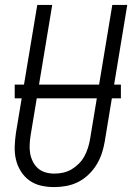

<svg xmlns="http://www.w3.org/2000/svg" viewBox="-20 -755 540 783"><path d="M201 8Q173 8 147 2Q121 -4 100 -19Q79 -34 65 -56.5Q51 -79 45 -104.5Q39 -130 40 -157.5Q41 -185 45 -213L132 -735H193L105 -204Q102 -185 101 -166Q100 -147 103 -129.5Q106 -112 114 -96Q122 -80 135 -68.5Q148 -57 165.5 -52Q183 -47 202 -47Q220 -47 238 -51Q256 -55 272 -64.5Q288 -74 301.5 -87.5Q315 -101 324 -117.5Q333 -134 338.5 -151.5Q344 -169 347 -186L438 -735H499L407 -177Q403 -153 395 -129Q387 -105 373.5 -83Q360 -61 340.5 -42.5Q321 -24 298 -12.5Q275 -1 250 3.5Q225 8 201 8ZM40 -354V-410H473V-354Z"/></svg>

Font: Iosevka Curly Light Oblique
Style: Regular
Weight: 300
Italic angle: -9°
Monospace: yes
Designer: Belleve Invis
Foundry: Belleve Invis
Version: Version 11.1.0; ttfautohint (v1.8.3)